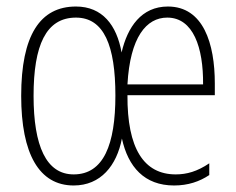

<svg xmlns="http://www.w3.org/2000/svg" viewBox="-20 -559 725 589"><path d="M495 -539C414 -539 371 -476 353 -398C338 -482 294 -539 213 -539C103 -539 45 -451 45 -265C45 -87 100 10 206 10C289 10 338 -51 354 -134C373 -47 423 10 514 10C557 10 592 -2 622 -22V-58C585 -33 553 -24 519 -24C421 -24 370 -104 371 -267H639V-303C639 -425 604 -539 495 -539ZM493 -505C573 -505 604 -413 603 -300H371C379 -445 429 -505 493 -505ZM213 -505C299 -505 334 -419 334 -266C334 -116 298 -24 206 -24C122 -24 83 -111 83 -265C83 -420 121 -505 213 -505Z"/></svg>

Font: Noto Sans Kannada ExtraCondensed ExtraLight
Style: Regular
Weight: 200
Width: 2
Designer: Jelle Bosma - Monotype Design Team
Foundry: Monotype Imaging Inc.
Version: Version 2.005